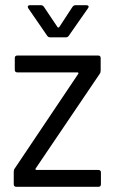

<svg xmlns="http://www.w3.org/2000/svg" viewBox="-20 -720 443 740"><path d="M33 -10V-58Q33 -66 37 -71L282 -436Q283 -437 282 -439Q281 -441 279 -441H47Q37 -441 37 -451V-496Q37 -506 47 -506H358Q368 -506 368 -496V-448Q368 -440 364 -435L117 -70Q116 -69 117 -67Q118 -65 120 -65H359Q369 -65 369 -55V-10Q369 0 359 0H43Q33 0 33 -10ZM87 -693Q87 -700 96 -700H137Q145 -700 149 -694L202 -615Q203 -614 205 -614Q207 -614 208 -615L259 -693Q264 -700 271 -700H313Q319 -700 321 -696.5Q323 -693 319 -688L245 -582Q241 -576 233 -576H174Q166 -576 162 -582L89 -688Z"/></svg>

Font: Barlow Semi Condensed
Style: Regular
Weight: 400
Width: 4
Designer: Jeremy Tribby
Foundry: Tribby Type
Version: Version 1.408;December 10, 2018;FontCreator 11.5.0.2430 64-b